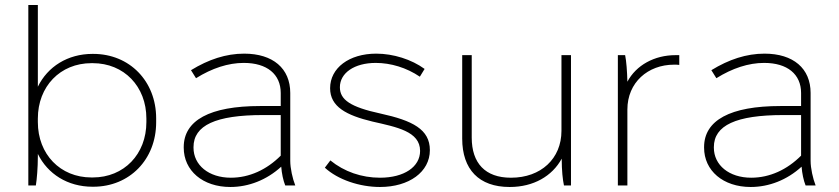

<svg xmlns="http://www.w3.org/2000/svg" viewBox="-20 -740 3347 766"><path d="M349 5H352C497 5 603 -104 603 -252V-268C603 -416 497 -525 352 -525H349C250 -525 170 -474 131 -394V-720H93V0H123C127 -24 131 -71 131 -115V-126C170 -46 250 5 349 5ZM345 -32C220 -32 131 -125 131 -253V-267C131 -395 220 -488 345 -488H350C475 -488 564 -395 564 -267V-253C564 -125 475 -32 350 -32Z M899 6C972 6 1044 -22 1102 -75C1104 -48 1110 -20 1118 0H1158C1147 -28 1138 -69 1138 -98V-369C1138 -467 1069 -526 954 -526C882 -526 812 -503 742 -460L762 -428C826 -468 891 -489 952 -489H953C1045 -489 1100 -444 1100 -369V-317H1018C817 -317 713 -260 713 -153V-151C713 -59 789 6 899 6ZM901 -31C813 -31 752 -81 752 -151V-153C752 -240 841 -281 1029 -281H1100V-119C1044 -63 975 -31 901 -31Z M1496 6C1612 6 1695 -54 1695 -141C1695 -224 1626 -259 1498 -287C1378 -313 1336 -342 1336 -392C1336 -449 1394 -489 1479 -489C1539 -489 1602 -470 1655 -434L1674 -465C1622 -503 1549 -526 1481 -526C1373 -526 1297 -469 1297 -388C1297 -314 1362 -280 1466 -255C1562 -233 1656 -216 1656 -138C1656 -74 1592 -31 1496 -31C1423 -31 1353 -55 1298 -100L1276 -71C1328 -23 1415 6 1496 6Z M2013 6H2014C2108 6 2183 -37 2221 -107C2221 -60 2225 -23 2230 0H2258V-520H2220V-218C2220 -107 2138 -31 2019 -31H2018C1916 -31 1862 -89 1862 -191V-520H1824V-187C1824 -64 1891 6 2013 6Z M2445 0H2483V-303C2483 -411 2565 -482 2669 -482C2674 -482 2686 -482 2690 -481V-520H2675C2591 -520 2518 -480 2483 -414C2482 -455 2479 -496 2474 -520H2445Z M2975 6C3048 6 3120 -22 3178 -75C3180 -48 3186 -20 3194 0H3234C3223 -28 3214 -69 3214 -98V-369C3214 -467 3145 -526 3030 -526C2958 -526 2888 -503 2818 -460L2838 -428C2902 -468 2967 -489 3028 -489H3029C3121 -489 3176 -444 3176 -369V-317H3094C2893 -317 2789 -260 2789 -153V-151C2789 -59 2865 6 2975 6ZM2977 -31C2889 -31 2828 -81 2828 -151V-153C2828 -240 2917 -281 3105 -281H3176V-119C3120 -63 3051 -31 2977 -31Z"/></svg>

Font: Fixel Display ExtraLight
Style: Regular
Weight: 200
Designer: AlfaBravo + MacPaw
Foundry: Kyrylo Tkachov, Marchela Mozhyna, Serhii Makarenko, Maria Weinstein, Zakhar Kryvoshyya
Version: Version 1.211